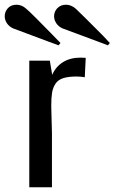

<svg xmlns="http://www.w3.org/2000/svg" viewBox="-48 -793 485 813"><path d="M1 0ZM315 -548 311 -466Q292 -469 276 -469Q241 -469 219.5 -462Q198 -455 187 -438.5Q176 -422 172.5 -400.5Q169 -379 169 -344Q169 -324 170.5 -285.5Q172 -247 172 -230V0H76V-536H163L173 -476Q188 -511 219 -530Q250 -549 293 -549Q304 -549 315 -548ZM273 -756Q281 -749 317 -713Q353 -677 386 -644L417 -611L409 -601L364 -618Q318 -635 270 -653Q222 -671 216 -673Q199 -681 190 -695Q181 -709 181 -724Q181 -744 195 -758.5Q209 -773 232 -773Q253 -773 273 -756ZM63 -756Q72 -749 108 -713Q144 -677 176 -644L208 -611L200 -601L154 -618Q109 -635 60.5 -653Q12 -671 7 -673Q-10 -681 -19 -695Q-28 -709 -28 -724Q-28 -744 -14.5 -758.5Q-1 -773 22 -773Q44 -773 63 -756Z"/></svg>

Font: Myanmar Chatu
Style: Regular
Weight: 400
Designer: Danh Hong
Foundry: Google Inc.
Version: Version 2.00 November 20, 2015